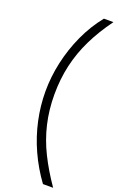

<svg xmlns="http://www.w3.org/2000/svg" viewBox="-195 -869 696 1136"><g transform="rotate(20 153.5 -300.5)"><path d="M243 221Q186 143 147 57Q108 -29 88.5 -119.5Q69 -210 69 -301Q69 -392 89.5 -484.5Q110 -577 149.5 -663.5Q189 -750 247 -822H307Q246 -739 205.5 -656Q165 -573 145 -485.5Q125 -398 125 -301Q125 -204 145.5 -116.5Q166 -29 207 53.5Q248 136 307 221Z"/></g></svg>

Font: Onest ExtraLight
Style: Regular
Weight: 250
Designer: Dmitri Voloshin, Andrey Kudryavtsev
Foundry: Dmitri Voloshin, Andrey Kudryavtsev
Version: Version 1.000;gftools[0.9.33]